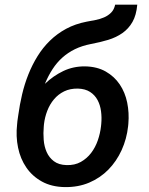

<svg xmlns="http://www.w3.org/2000/svg" viewBox="-20 -779 627 810"><path d="M338.9 -499Q389.6 -498 426 -477.3Q462.4 -456.5 485.1 -422.9Q507.8 -389.2 516.6 -346.2Q525.4 -303.2 521.5 -257.3L520.5 -246.6Q514.6 -192.9 493.2 -145.8Q471.7 -98.6 437.3 -63.5Q402.8 -28.3 356.2 -8.5Q309.6 11.2 252.9 10.3Q197.3 9.3 156.7 -13.2Q116.2 -35.6 91.1 -72.3Q65.9 -108.9 56.2 -156.2Q46.4 -203.6 52.2 -254.9L53.2 -265.1V-266.6L57.1 -293.5Q63 -336.9 73.2 -380.6Q83.5 -424.3 99.6 -464.8Q115.7 -505.4 138.2 -541.7Q160.6 -578.1 190.7 -607.4Q220.7 -636.7 259 -657.5Q297.4 -678.2 345.2 -687.5Q363.3 -690.9 382.6 -694.6Q401.9 -698.2 418.9 -705.6Q436 -712.9 448.7 -725.6Q461.4 -738.3 465.8 -759.3H559.1Q555.2 -714.8 538.8 -686.3Q522.5 -657.7 496.3 -639.4Q470.2 -621.1 436.3 -610.8Q402.3 -600.6 363.3 -593.3Q325.7 -585.9 296.1 -571.5Q266.6 -557.1 243.2 -536.1Q219.7 -515.1 201.7 -487.3Q183.6 -459.5 169.4 -425.3Q204.6 -459 246.8 -479.2Q289.1 -499.5 338.9 -499ZM308.6 -405.3Q275.9 -405.8 250.7 -393.6Q225.6 -381.3 207.8 -360.1Q189.9 -338.9 179.4 -311.5Q168.9 -284.2 165.5 -254.9L164.6 -244.6Q162.1 -217.8 164.3 -189.5Q166.5 -161.1 176.8 -137.7Q187 -114.3 207.3 -98.9Q227.5 -83.5 260.7 -82.5Q295.4 -81.5 321 -95.9Q346.7 -110.4 364.5 -133.8Q382.3 -157.2 392.6 -186.8Q402.8 -216.3 406.2 -246.6L407.2 -256.8Q409.7 -283.7 406.2 -309.8Q402.8 -335.9 391.6 -356.9Q380.4 -377.9 360.1 -391.1Q339.8 -404.3 308.6 -405.3Z"/></svg>

Font: Roboto Mono Medium
Style: Italic
Weight: 500
Designer: Google
Version: Version 2.000985; 2015; ttfautohint (v1.3)